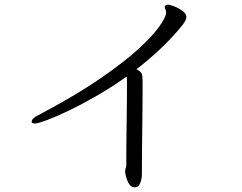

<svg xmlns="http://www.w3.org/2000/svg" viewBox="-20 -745 1040 824"><path d="M517 -7Q517 -17 519.5 -24Q522 -31 522 -35Q522 -41 522 -68Q522 -95 522.5 -135Q523 -175 523.5 -219Q524 -263 524.5 -302.5Q525 -342 525 -368Q525 -394 525 -398Q525 -403 525 -407.5Q525 -412 523 -416Q458 -370 393.5 -333Q329 -296 273.5 -269.5Q218 -243 180 -229Q142 -215 130 -215Q120 -215 117 -219Q116 -220 116 -223Q116 -237 145 -251Q304 -335 409.5 -407.5Q515 -480 576.5 -537Q638 -594 664.5 -632.5Q691 -671 693 -688V-691Q693 -699 690 -704Q687 -709 687 -714Q687 -718 689 -720Q693 -725 701 -725Q709 -725 728 -717.5Q747 -710 763.5 -698Q780 -686 780 -672Q780 -659 762 -636Q718 -582 668 -535Q618 -488 566 -448Q586 -437 589 -427Q592 -417 592 -391Q592 -384 592 -354Q592 -324 591.5 -281Q591 -238 590.5 -191Q590 -144 589.5 -101.5Q589 -59 589 -30.5Q589 -2 589 4Q589 21 582.5 38.5Q576 56 565 58Q562 59 558 59Q543 59 534 44.5Q525 30 521.5 14.5Q518 -1 517 -4Z"/></svg>

Font: QiushuiShotai Bright
Style: Regular
Weight: 400
Designer: Christian Thalmann (Catharsis Fonts)
Version: Version 1.250;